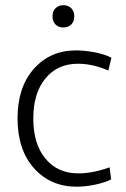

<svg xmlns="http://www.w3.org/2000/svg" viewBox="-20 -702 480 732"><path d="M278.8 -41Q333.5 -41 397.9 -64L403.8 -18.1Q378.4 -5.4 341.6 2.2Q304.7 9.8 272 9.8Q172.9 9.8 109.9 -60.3Q46.9 -130.4 46.9 -251Q46.9 -369.6 109.1 -439.7Q171.4 -509.8 269 -509.8Q302.7 -509.8 340.3 -502.7Q377.9 -495.6 404.8 -481.9L393.1 -433.1Q334 -459 276.9 -459Q199.2 -459 153.1 -402.8Q106.9 -346.7 106.9 -250Q106.9 -153.3 153.3 -97.2Q199.7 -41 278.8 -41ZM180.2 -639.2Q180.2 -659.2 191.7 -670.7Q203.1 -682.1 221.2 -682.1Q240.2 -682.1 251.7 -670.7Q263.2 -659.2 263.2 -639.2Q263.2 -620.1 251.7 -608.6Q240.2 -597.2 221.2 -597.2Q203.1 -597.2 191.7 -608.6Q180.2 -620.1 180.2 -639.2Z"/></svg>

Font: LT Hoop Light
Style: Regular
Weight: 300
Designer: Daniel Lyons
Foundry: LyonsType
Version: Version 1.000